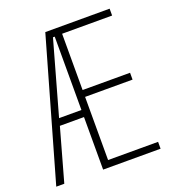

<svg xmlns="http://www.w3.org/2000/svg" viewBox="-130 -817 840 920"><g transform="rotate(-20 289.5 -357.0)"><path d="M532 0V-35H277V-357H519V-392H277V-679H532V-714H204L0 0H41L116 -268H239V0ZM125 -304 230 -678H239V-304Z"/></g></svg>

Font: Noto Sans Sinhala UI ExtraCondensed ExtraLight
Style: Regular
Weight: 200
Width: 2
Designer: Jelle Bosma - Monotype Design Team
Foundry: Monotype Imaging Inc.
Version: Version 2.006